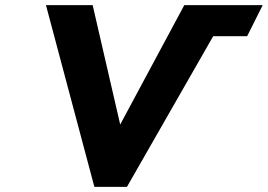

<svg xmlns="http://www.w3.org/2000/svg" viewBox="-20 -723 1034 741"><path d="M344.2 -1.9H470L802.8 -583.3H933.8L993.8 -703.1H691.2L443.9 -242.4L337.6 -703.1H157.4Z"/></svg>

Font: Sztylet
Style: BdObl
Weight: 700
Foundry: Cannot Into Space Fonts, PlusOne Fonts
Version: Version 0.12